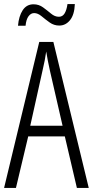

<svg xmlns="http://www.w3.org/2000/svg" viewBox="-20 -919 454 939"><path d="M356 0 297 -252H118L58 0H0L172 -714H241L414 0ZM224 -574Q218 -600 214 -622Q210 -644 206 -667Q200 -624 188 -574L128 -304H286ZM68 -793Q72 -840 91 -869Q110 -898 144 -898Q170 -898 190.5 -883Q211 -868 229.5 -852.5Q248 -837 268 -837Q286 -837 296 -853.5Q306 -870 310 -899H346Q344 -847 322.5 -820.5Q301 -794 270 -794Q244 -794 223 -809Q202 -824 183.5 -839.5Q165 -855 147 -855Q131 -855 119.5 -839.5Q108 -824 105 -793Z"/></svg>

Font: Noto Sans Myanmar ExtraCondensed Light
Style: Regular
Weight: 300
Width: 2
Designer: Monotype Design Team
Foundry: Monotype Imaging Inc.
Version: Version 2.107; ttfautohint (v1.8.4.7-5d5b)